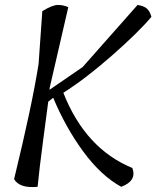

<svg xmlns="http://www.w3.org/2000/svg" viewBox="-20 -755 632 776"><path d="M151 -710Q192 -735 214 -735Q236 -735 256 -726L181 -401L180 -392L314 -484L536 -735Q562 -731 574 -720Q586 -709 592 -687Q539 -624 432.5 -530.5Q326 -437 236 -380Q325 -154 515 -76Q534 -24 470 0Q388 -45 316.5 -142.5Q245 -240 195 -360L175 -344Q171 -313 155 -193Q139 -73 132 0Q59 7 37 -31Q110 -331 136 -497Z"/></svg>

Font: Tillana
Style: Regular
Weight: 400
Designer: Lipi Raval (Devanagari, Latin), Jonny Pinhorn (Latin)
Foundry: Indian Type Foundry
Version: Version 2.003;PS 1.0;hotconv 1.0.79;makeotf.lib2.5.61930; tt